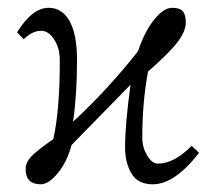

<svg xmlns="http://www.w3.org/2000/svg" viewBox="-20 -462 538 494"><path d="M301.8 -83Q301.8 -142.1 315.9 -244.1L164.1 -88.9Q152.8 -45.9 128.9 -16.8Q105 12.2 85 12.2Q45.9 12.2 45.9 -26.9Q45.9 -44.9 62 -61Q78.1 -77.1 117.2 -104Q134.3 -182.1 133.8 -308.1Q133.8 -337.9 119.4 -360.4Q105 -382.8 85.9 -382.8Q63 -382.8 41 -360.8L23.9 -378.9Q63 -441.9 105 -441.9Q140.1 -441.9 159.2 -407.5Q178.2 -373 178.2 -308.1Q178.2 -219.2 168 -148.9Q257.8 -231.9 335 -330.1Q352.1 -380.9 376.5 -411.4Q400.9 -441.9 422.9 -441.9Q442.9 -441.9 450.4 -432.9Q458 -423.8 458 -403.8Q458 -381.8 437 -354Q416 -326.2 360.8 -277.8Q345.7 -195.8 346.2 -106Q346.2 -83 358.6 -62Q371.1 -41 386.2 -41Q428.2 -41 473.1 -86.9L492.2 -68.8Q429.2 12.2 373 12.2Q335 12.2 318.4 -15.4Q301.8 -43 301.8 -83Z"/></svg>

Font: Biolilbert
Style: Regular
Weight: 400
Designer: Philipp H. Poll
Foundry: Philipp H. Poll
Version: Version 1.1.0